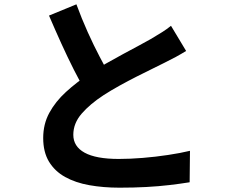

<svg xmlns="http://www.w3.org/2000/svg" viewBox="-20 -817 1040 880"><path d="M833 -583.5Q810.5 -569.5 786.1 -556.2Q761.7 -543 733.8 -529.3Q710.7 -517.4 677.3 -501.3Q643.9 -485.2 605.3 -465.5Q566.7 -445.8 527.9 -424.4Q489 -402.9 454.7 -380.8Q392.5 -340.2 354.2 -296Q316 -251.8 316 -199.2Q316 -145.6 368 -117.1Q420.1 -88.5 524.2 -88.5Q576 -88.5 634.7 -93.3Q693.4 -98.1 750.1 -106.7Q806.8 -115.2 850.7 -125.8L849.2 18.4Q807 25.2 757.3 31.1Q707.6 37 650.5 40.1Q593.5 43.2 528 43.2Q453.4 43.2 389.6 31.8Q325.7 20.4 278.4 -5.9Q231.1 -32.2 204.5 -76.1Q178 -120.1 178 -184.5Q178 -248.2 206.1 -300Q234.3 -351.7 282.4 -395.6Q330.5 -439.5 389.3 -478.5Q424.9 -502.6 464.8 -525.2Q504.8 -547.8 543.4 -568.8Q582 -589.8 615.3 -607.4Q648.5 -625.1 671.4 -638.3Q699.7 -655.1 721.8 -668.9Q743.9 -682.6 763.7 -698.8ZM330.2 -797.2Q354.6 -730.8 382.1 -669.7Q409.7 -608.5 437.4 -555.8Q465 -503.1 488 -461L374.6 -394.3Q347.7 -439.9 318.7 -497.1Q289.8 -554.3 261 -617.7Q232.2 -681.1 204.6 -745.6Z"/></svg>

Font: Noto Sans TC
Style: Regular
Weight: 100
Designer: Ryoko NISHIZUKA 西塚涼子 (kana, bopomofo & ideographs); Paul D. Hunt (Latin, Greek & Cyrillic); Sandoll Communications 산돌커뮤니
Foundry: Adobe
Version: Version 2.004;hotconv 1.0.118;makeotfexe 2.5.65603